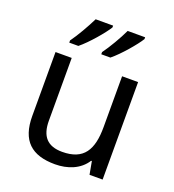

<svg xmlns="http://www.w3.org/2000/svg" viewBox="-140 -874 897 992"><g transform="rotate(20 309.0 -378.0)"><path d="M488 -756V-766H392C371 -721 333 -656 305 -618V-606H355C400 -642 467 -721 488 -756ZM312 -756V-766H216C194 -721 157 -656 129 -618V-606H179C224 -642 291 -721 312 -756ZM533 -536H445V-257C445 -132 406 -63 287 -63C206 -63 168 -105 168 -191V-536H79V-185C79 -49 145 10 274 10C343 10 409 -15 444 -71H448L461 0H533Z"/></g></svg>

Font: Noto Sans Gujarati UI
Style: Regular
Weight: 400
Designer: Jelle Bosma - Monotype Design Team, Universal Thirst
Foundry: Monotype Imaging Inc.
Version: Version 2.106